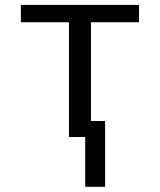

<svg xmlns="http://www.w3.org/2000/svg" viewBox="-20 -548 640 768"><path d="M63.5 -528.3H536.1V-459H343.8V-64H400.4V199.2H320.8V0H255.9V-459H63.5Z"/></svg>

Font: Cousine
Style: Regular
Weight: 400
Monospace: yes
Designer: Steve Matteson
Foundry: Ascender Corporation
Version: Version 1.20